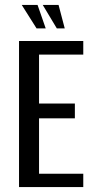

<svg xmlns="http://www.w3.org/2000/svg" viewBox="-20 -757 380 777"><path d="M57 0V-591H317V-536H138V-338H283V-278H138V-54H317V0ZM242 -642H210L153 -737H217ZM165 -642H128L68 -737H132Z"/></svg>

Font: Alumni Sans Thin Medium
Style: Regular
Weight: 500
Version: Version 1.018